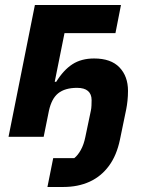

<svg xmlns="http://www.w3.org/2000/svg" viewBox="-20 -545 594 765"><path d="M169 200 192 85H276Q290 74 302 52.5Q314 31 320 1L342 -104Q344 -113 344.5 -124.5Q345 -136 345 -146Q345 -170 330.5 -182.5Q316 -195 287 -195Q263 -195 244 -189.5Q225 -184 211.5 -173Q198 -162 189 -144.5Q180 -127 175 -104L154 0H14L119 -525H462L440 -413H237L198 -219H204Q233 -266 268.5 -289Q304 -312 355 -312Q422 -312 456 -276.5Q490 -241 490 -183Q490 -163 488 -144Q486 -125 483 -110L458 11Q445 74 414 116Q383 158 337 179Q291 200 232 200Z"/></svg>

Font: IBM Plex Sans
Style: Bold Italic
Weight: 700
Italic angle: -11.31°
Designer: Mike Abbink, Paul van der Laan, Pieter van Rosmalen
Foundry: Bold Monday
Version: Version 3.201